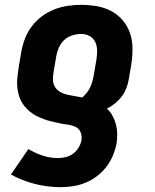

<svg xmlns="http://www.w3.org/2000/svg" viewBox="-20 -548 640 792"><path d="M230 224Q175 224 123 210.5Q71 197 25 172L97 67Q124 83 155 93.5Q186 104 220 104Q235 104 251.5 100Q268 96 281.5 86Q295 76 304 61Q313 46 316 31Q319 13 312.5 -2.5Q306 -18 291 -25Q276 -32 259 -34Q242 -36 225.5 -39.5Q209 -43 192.5 -47Q176 -51 161 -56.5Q146 -62 131 -69.5Q116 -77 104 -87Q92 -97 81.5 -109.5Q71 -122 64.5 -136.5Q58 -151 54.5 -167.5Q51 -184 50.5 -201Q50 -218 52.5 -235.5Q55 -253 57 -270L68 -335Q73 -363 83.5 -390Q94 -417 112 -440.5Q130 -464 154 -481.5Q178 -499 205 -509.5Q232 -520 260 -524Q288 -528 315 -528Q348 -528 379.5 -522.5Q411 -517 438.5 -502.5Q466 -488 486 -464.5Q506 -441 516 -412Q526 -383 526.5 -350.5Q527 -318 522 -285L511 -220Q508 -202 501 -184Q494 -166 482 -150Q470 -134 454.5 -121.5Q439 -109 421 -100Q435 -87 444 -70.5Q453 -54 458 -35.5Q463 -17 463.5 3Q464 23 461 43Q456 69 445.5 94Q435 119 418.5 140.5Q402 162 379.5 179Q357 196 332 206Q307 216 281.5 220Q256 224 230 224ZM320 -146Q330 -155 338.5 -166Q347 -177 352.5 -189Q358 -201 361.5 -214Q365 -227 367 -239L378 -304Q381 -323 380.5 -341.5Q380 -360 372.5 -375.5Q365 -391 349.5 -399.5Q334 -408 315 -408Q297 -408 278 -402Q259 -396 245 -383Q231 -370 223 -352Q215 -334 212 -316L201 -251Q198 -234 198.5 -218Q199 -202 207 -189Q215 -176 228.5 -168.5Q242 -161 257 -157.5Q272 -154 288 -151.5Q304 -149 320 -146Z"/></svg>

Font: Iosevka Heavy Extended Oblique
Style: Regular
Weight: 900
Width: 7
Italic angle: -9°
Monospace: yes
Designer: Belleve Invis
Foundry: Belleve Invis
Version: Version 32.5.0; ttfautohint (v1.8.4)